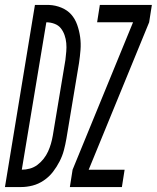

<svg xmlns="http://www.w3.org/2000/svg" viewBox="-62 -755 633 775"><path d="M220 0 231 -70 475 -665H330L341 -735H551L540 -665L296 -70H441L430 0ZM-42 0 79 -735H136Q162 -734 186 -724Q210 -714 225.5 -696.5Q241 -679 249.5 -655Q258 -631 261.5 -605.5Q265 -580 263 -554Q261 -528 257 -501L206 -195Q202 -172 196 -149Q190 -126 178.5 -103.5Q167 -81 151.5 -61Q136 -41 114.5 -26.5Q93 -12 69.5 -6Q46 0 23 0ZM26 -70Q42 -70 58.5 -74.5Q75 -79 89 -89.5Q103 -100 114 -114Q125 -128 132 -143.5Q139 -159 143.5 -174.5Q148 -190 151 -207L202 -513Q204 -530 205.5 -547Q207 -564 205.5 -581Q204 -598 198.5 -613.5Q193 -629 183.5 -641Q174 -653 158 -659Q142 -665 125 -665Z"/></svg>

Font: Iosevka Algr
Style: Italic
Weight: 400
Italic angle: -9°
Monospace: yes
Designer: Belleve Invis
Foundry: Belleve Invis
Version: Version 26.0.2; ttfautohint (v1.8.3)